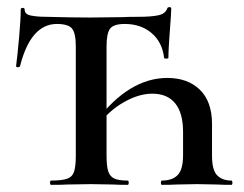

<svg xmlns="http://www.w3.org/2000/svg" viewBox="-20 -517 683 537"><path d="M573 -170V-81Q573 -41 587.5 -26.5Q602 -12 627 -12Q630 -12 630 -6Q630 0 627 0Q602 0 586 -1L531 -2L475 -1Q459 0 433 0Q430 0 430 -6Q430 -12 433 -12Q462 -12 477 -27.5Q492 -43 492 -83V-148Q492 -201 470 -228Q448 -255 406 -255Q368 -255 326 -231Q284 -207 254 -166L249 -178Q341 -299 448 -299Q505 -299 539 -266Q573 -233 573 -170ZM139 -450Q66 -450 36 -332Q35 -329 30 -329Q25 -329 25 -332Q29 -363 33.5 -413.5Q38 -464 38 -490Q38 -495 43.5 -495Q49 -495 49 -490Q49 -477 66.5 -473.5Q84 -470 109 -470Q179 -468 233 -468L320 -469Q338 -470 367 -470Q405 -470 424 -474.5Q443 -479 448 -494Q449 -497 454 -497Q459 -497 459 -494L458 -472Q451 -383 451 -355Q451 -353 445 -353Q439 -353 439 -355Q434 -399 404 -424.5Q374 -450 329 -450Q298 -450 288 -437Q278 -424 278 -387V-83Q278 -53 282.5 -38.5Q287 -24 299 -18Q311 -12 337 -12Q340 -12 340 -6Q340 0 337 0Q310 0 295 -1L234 -2L170 -1Q153 0 123 0Q120 0 120 -6Q120 -12 123 -12Q153 -12 167.5 -17Q182 -22 187 -36.5Q192 -51 192 -81V-387Q192 -424 181.5 -437Q171 -450 139 -450Z"/></svg>

Font: Cormorant Unicase SemiBold
Style: Regular
Weight: 600
Designer: Christian Thalmann (Catharsis Fonts)
Foundry: Catharsis Fonts
Version: Version 4.000